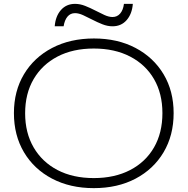

<svg xmlns="http://www.w3.org/2000/svg" viewBox="-20 -961 970 993"><path d="M465 12Q343 12 249.5 -37Q156 -86 104 -173.5Q52 -261 52 -376Q52 -490 104 -577Q156 -664 249.5 -713Q343 -762 466 -762Q588 -762 681 -713Q774 -664 826 -577Q878 -490 878 -376Q878 -261 826 -173.5Q774 -86 681 -37Q588 12 465 12ZM465 -40Q573 -40 653 -81.5Q733 -123 776.5 -198.5Q820 -274 820 -376Q820 -477 776.5 -552Q733 -627 653 -668.5Q573 -710 465 -710Q357 -710 277.5 -668.5Q198 -627 154 -552Q110 -477 110 -375Q110 -274 154 -198.5Q198 -123 277.5 -81.5Q357 -40 465 -40ZM263 -825Q267 -877 295 -909Q323 -941 368 -941Q394 -941 420.5 -930.5Q447 -920 472 -907Q497 -894 520 -883.5Q543 -873 562 -873Q586 -873 601.5 -891Q617 -909 621 -941H667Q663 -889 635 -857Q607 -825 562 -825Q536 -825 509.5 -835.5Q483 -846 458 -859Q433 -872 410 -882.5Q387 -893 368 -893Q344 -893 329 -875Q314 -857 309 -825Z"/></svg>

Font: Bounded
Style: Regular
Weight: 200
Designer: Vlad Churkin
Version: Version 1.0